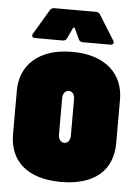

<svg xmlns="http://www.w3.org/2000/svg" viewBox="-52 -740 560 788"><g transform="rotate(5 228.5 -346.0)"><path d="M72 -571H186C194 -571 200 -575 203 -582L223 -625C225 -629 229 -629 231 -625L251 -582C254 -575 260 -571 268 -571H382C390 -571 395 -575 395 -580C395 -583 394 -586 392 -589L329 -690C325 -697 319 -700 311 -700H140C132 -700 126 -697 122 -690L62 -589C60 -586 59 -583 59 -580C59 -574 64 -571 72 -571ZM229 8C365 8 441 -57 441 -170V-350C441 -456 365 -528 229 -528C93 -528 16 -456 16 -350V-170C16 -57 93 8 229 8ZM229 -153C214 -153 204 -166 204 -185V-335C204 -354 214 -367 229 -367C243 -367 253 -354 253 -335V-185C253 -166 243 -153 229 -153Z"/></g></svg>

Font: Barlow Condensed Black
Style: Regular
Weight: 900
Width: 3
Designer: Jeremy Tribby
Foundry: Tribby Type
Version: Version 1.422;hotconv 1.0.109;makeotfexe 2.5.65596